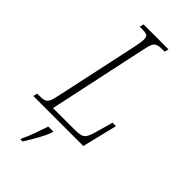

<svg xmlns="http://www.w3.org/2000/svg" viewBox="-308 -779 1066 1066"><g transform="rotate(45 225.0 -246.5)"><path d="M-21 0 -15 -24H-5Q24 -24 39 -28.5Q54 -33 62 -49Q70 -65 77 -100L183 -593Q187 -613 189.5 -629Q192 -645 192 -652Q192 -678 182 -684Q172 -690 137 -690H125L131 -714H327L321 -690H311Q282 -690 267 -685.5Q252 -681 244 -665.5Q236 -650 229 -615L104 -30H273Q306 -30 323 -35.5Q340 -41 349.5 -58.5Q359 -76 369 -113L395 -206H422L372 0ZM100 213Q116 181 131.5 138Q147 95 158 61H197V66Q193 82 178 112Q163 142 145 172.5Q127 203 115 221H99Z"/></g></svg>

Font: Noto Serif ExtraCondensed ExtraLight
Style: Italic
Weight: 200
Width: 2
Italic angle: -12°
Designer: Monotype Design Team
Foundry: Monotype Imaging Inc.
Version: Version 2.014; ttfautohint (v1.8.4.7-5d5b)